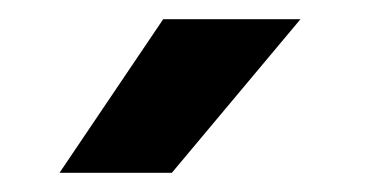

<svg xmlns="http://www.w3.org/2000/svg" viewBox="-20 -773 383 200"><path d="M293 -753 159 -593H42L150 -753Z"/></svg>

Font: Metropolitano
Style: Bold
Weight: 700
Designer: Fonts by Alex Slobzheninov & Chris M. Simpson / Changes by Cristiano Sobral
Foundry: Fonts by Alex Slobzheninov & Chris M. Simpson / Changes by Cristiano Sobral
Version: Version 1.00;August 30, 2020;FontCreator 13.0.0.2681 64-bit